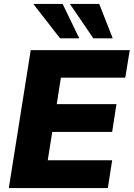

<svg xmlns="http://www.w3.org/2000/svg" viewBox="-20 -961 683 981"><path d="M25 0ZM25 0 137 -705H643L620 -564H291L270 -429H575L553 -287H247L224 -142H553L531 0ZM457 -765 337 -941H487L556 -765ZM287 -765 150 -941H300L385 -765Z"/></svg>

Font: Winston ExtraBold
Style: Italic
Weight: 800
Italic angle: -9°
Designer: Original fonts by Vernon Adams / Changes by Cristiano Sobral
Foundry: Original fonts by Vernon Adams / Changes by Cristiano Sobral
Version: Version 2.503;July 17, 2020;FontCreator 13.0.0.2655 64-bit